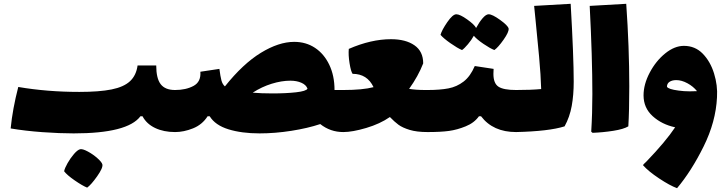

<svg xmlns="http://www.w3.org/2000/svg" viewBox="-20 -659 3811 1009"><path d="M932 -76Q932 -19 924.5 8Q917 35 900 35Q840 35 795 13.5Q750 -8 729 -48H718Q651 42 367 42Q293 42 203 35.5Q113 29 36 16Q46 -86 76 -202Q228 -176 397 -176Q502 -176 566.5 -189Q631 -202 663.5 -232.5Q696 -263 703 -315H801Q801 -247 824.5 -216.5Q848 -186 900 -186Q919 -186 925.5 -159Q932 -132 932 -76ZM317 241Q320 225 335 198.5Q350 172 369 150Q388 128 402 125Q415 123 442 137.5Q469 152 492 172.5Q515 193 518 205Q522 223 490.5 267.5Q459 312 438 327Q413 317 372.5 289Q332 261 317 241Z M1816 -76Q1816 -19 1809 8Q1802 35 1784 35Q1716 35 1663 -7Q1597 15 1511 28.5Q1425 42 1344 42Q1250 42 1180.5 20.5Q1111 -1 1082 -48H1071Q1043 -4 994.5 15.5Q946 35 900 35Q882 35 875 8Q868 -19 868 -76Q868 -132 874.5 -159Q881 -186 900 -186Q957 -186 997 -207.5Q1037 -229 1033 -282L1133 -297Q1138 -258 1143.5 -237Q1149 -216 1162 -205Q1257 -324 1351 -381.5Q1445 -439 1526 -439Q1588 -439 1635.5 -407.5Q1683 -376 1710.5 -318.5Q1738 -261 1738 -186H1784Q1803 -186 1809.5 -159Q1816 -132 1816 -76ZM1412 -168Q1483 -168 1536 -174Q1589 -180 1596 -193Q1589 -213 1564 -224Q1539 -235 1506 -235Q1460 -235 1408 -219Q1356 -203 1308 -172Q1352 -168 1412 -168Z M2259 -76Q2259 -19 2252 8Q2245 35 2227 35Q2170 35 2132.5 23.5Q2095 12 2074 -3.5Q2053 -19 2029 -44Q1977 -8 1904.5 13.5Q1832 35 1784 35Q1766 35 1759 8Q1752 -19 1752 -76Q1752 -132 1758.5 -159Q1765 -186 1784 -186Q1886 -186 1943 -201Q1910 -271 1833 -271Q1824 -283 1817 -326.5Q1810 -370 1813 -402Q1930 -453 2035 -453Q2112 -453 2158 -421Q2204 -389 2204 -326Q2178 -259 2130 -192Q2165 -186 2216 -186H2227Q2246 -186 2252.5 -159Q2259 -132 2259 -76Z M2724 -76Q2724 -19 2717 8Q2710 35 2692 35Q2571 35 2508 -48H2497Q2472 -13 2427 5Q2383 23 2340 29Q2297 35 2227 35Q2209 35 2202 8Q2195 -19 2195 -76Q2195 -132 2201.5 -159Q2208 -186 2227 -186Q2292 -186 2336.5 -194.5Q2381 -203 2416.5 -230.5Q2452 -258 2475 -312L2574 -297Q2573 -287 2573 -271Q2573 -221 2599.5 -203.5Q2626 -186 2692 -186Q2711 -186 2717.5 -159Q2724 -132 2724 -76ZM2578 -396Q2555 -405 2520.5 -428.5Q2486 -452 2470 -471Q2458 -449 2439 -426.5Q2420 -404 2408 -396Q2384 -406 2347 -432Q2310 -458 2295 -476Q2302 -501 2330.5 -542.5Q2359 -584 2378 -584Q2397 -584 2435 -557Q2473 -530 2482 -512Q2498 -542 2516 -563Q2534 -584 2548 -584Q2567 -584 2608 -554.5Q2649 -525 2653 -509Q2655 -491 2626.5 -450.5Q2598 -410 2578 -396Z M2995 -230Q2995 -160 2984.5 -102Q2974 -44 2947 5Q2865 31 2692 35Q2674 35 2667 8Q2660 -19 2660 -76Q2660 -132 2666.5 -159Q2673 -186 2692 -186Q2771 -186 2824 -191Q2822 -263 2813 -361.5Q2804 -460 2794 -558L2787 -628L2979 -639Q2995 -360 2995 -230Z M3087 33Q3093 -63 3093 -165Q3093 -357 3079 -628L3271 -639Q3287 -410 3287 -205Q3287 -76 3282 5Q3257 20 3202.5 28.5Q3148 37 3094 39Z M3748 -148Q3742 -19 3677.5 111Q3613 241 3538 330Q3500 316 3443.5 278.5Q3387 241 3359 209Q3362 204 3367.5 199Q3373 194 3378 189Q3478 85 3528 10Q3458 -5 3410 -48.5Q3362 -92 3362 -158Q3362 -216 3394.5 -277.5Q3427 -339 3476 -378.5Q3525 -418 3574 -418Q3633 -418 3673 -377Q3713 -336 3732.5 -273Q3752 -210 3748 -148ZM3605 -179Q3631 -179 3643 -180Q3623 -205 3592.5 -221.5Q3562 -238 3534 -238Q3512 -238 3498.5 -229Q3485 -220 3485 -203Q3492 -190 3546 -183Q3574 -179 3605 -179Z"/></svg>

Font: Lalezar
Style: Bold
Weight: 700
Designer: Borna Izadpanah
Foundry: Borna Izadpanah
Version: Version 1.003;January 24, 2021;FontCreator 13.0.0.2683 64-bi